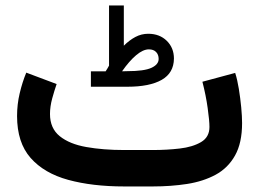

<svg xmlns="http://www.w3.org/2000/svg" viewBox="-20 -672 935 692"><path d="M360.8 -415Q368.2 -426.3 373 -435.5V-652.3H426.3V-507.3Q446.3 -527.3 468 -538.8Q489.7 -550.3 514.2 -550.3Q555.2 -550.3 581.1 -524.9Q606.9 -499.5 606.9 -460.9Q606.4 -409.2 563 -384.3Q519.5 -359.4 439 -359.4H307.6V-415ZM438.5 -415.5Q499.5 -415.5 525.6 -427.5Q551.8 -439.5 551.8 -459.5Q551.8 -475.1 542.5 -484.6Q533.2 -494.1 516.6 -494.1Q495.6 -494.1 470.7 -473.1Q445.8 -452.1 419.9 -415ZM530.8 0H427.2Q313 0 226.1 -23.7Q139.2 -47.4 90.3 -102.8Q41.5 -158.2 41.5 -253.9Q41.5 -295.9 51 -335.9Q60.5 -376 74.7 -410.2L184.1 -369.1Q176.3 -346.7 168.2 -317.4Q160.2 -288.1 160.2 -261.2Q160.2 -209.5 195.3 -181.2Q230.5 -152.8 291 -142.1Q351.6 -131.3 427.2 -131.3H531.7Q581.1 -131.3 627.7 -136.7Q674.3 -142.1 704.6 -159.9Q734.9 -177.7 734.9 -214.4Q734.9 -236.8 728.5 -282.5Q722.2 -328.1 709.5 -377.4L827.6 -409.2Q835.4 -385.3 840.8 -351.8Q846.2 -318.4 849.4 -285.2Q852.5 -252 852.5 -228.5Q852.5 -156.7 827.1 -111.6Q801.8 -66.4 757.1 -42.2Q712.4 -18.1 654.3 -9Q596.2 0 530.8 0Z"/></svg>

Font: Vazirmatn RD
Style: Bold
Weight: 700
Designer: Saber Rastikerdar
Foundry: Saber Rastikerdar
Version: Version 32.102